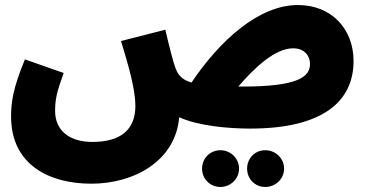

<svg xmlns="http://www.w3.org/2000/svg" viewBox="-20 -498 1472 763"><path d="M343 232C515 232 678 140 692 -32C770 3 890 13 974 13C1259 13 1385 -92 1385 -256C1385 -381 1299 -478 1164 -478C1007 -478 852 -335 741 -170C697 -183 685 -205 675 -234C668 -254 655 -303 637 -380L461 -335C491 -236 518 -143 518 -77C518 18 459 66 347 66C254 66 199 19 199 -57C199 -102 205 -131 233 -208L79 -262C31 -146 24 -90 24 -35C24 157 176 232 343 232ZM1145 -306C1191 -306 1212 -275 1212 -244C1212 -191 1161 -154 942 -154C937 -154 932 -154 927 -154C994 -232 1074 -306 1145 -306ZM1034 245C1075 245 1109 213 1109 172C1109 131 1075 99 1034 99C993 99 962 131 962 172C962 213 993 245 1034 245ZM856 245C896 245 930 213 930 172C930 131 896 99 856 99C815 99 783 131 783 172C783 213 815 245 856 245Z"/></svg>

Font: Noto Sans Arabic SemCond Blk
Style: Regular
Weight: 900
Width: 4
Designer: Monotype Design Team, Nadine Chahine, Nizar Qandah and Khaled Hosny
Foundry: Monotype Imaging Inc.
Version: Version 2.012